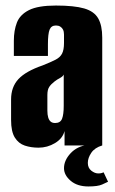

<svg xmlns="http://www.w3.org/2000/svg" viewBox="-20 -525 414 693"><path d="M119 8Q92 8 69.5 0.5Q47 -7 33.5 -28.5Q20 -50 20 -92V-166Q20 -211 46.5 -239.5Q73 -268 134 -289Q164 -301 180.5 -309.5Q197 -318 204 -331.5Q211 -345 211 -370V-400Q211 -411 207.5 -418Q204 -425 197.5 -429Q191 -433 182 -433Q165 -433 159 -418Q153 -403 153 -365V-323H30V-378Q30 -415 41 -443.5Q52 -472 84.5 -488.5Q117 -505 182 -505Q248 -505 284 -494.5Q320 -484 334.5 -458.5Q349 -433 349 -389V0H213V-52Q206 -25 178.5 -8.5Q151 8 119 8ZM179 -81Q198 -81 204 -96.5Q210 -112 210 -143V-256Q207 -249 196.5 -243.5Q186 -238 177 -231Q164 -221 157.5 -211Q151 -201 151 -182V-126Q151 -111 154 -101Q157 -91 163 -86Q169 -81 179 -81ZM299 148Q259 148 235 127.5Q211 107 211 82Q211 54 234.5 28.5Q258 3 296 -2L349 0Q322 8 309.5 26.5Q297 45 297 63Q297 81 309.5 91Q322 101 335 101Q342 101 347 99.5Q352 98 354 97L370 131Q364 134 348.5 141Q333 148 299 148Z"/></svg>

Font: Alumni Sans Thin ExtraBold
Style: Regular
Weight: 800
Version: Version 1.018